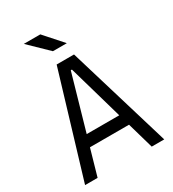

<svg xmlns="http://www.w3.org/2000/svg" viewBox="-212 -1008 1009 1122"><g transform="rotate(-30 293.0 -447.0)"><path d="M25.9 0 234.4 -693.4H351.6L560.1 0H475.6L424.8 -177.2H161.1L110.4 0ZM183.1 -253.4H402.8L296.9 -623H289.1ZM254.4 -771.5 128.4 -893.6H239.7L348.1 -771.5Z"/></g></svg>

Font: CaskaydiaMono NF SemiLight
Style: Regular
Weight: 350
Designer: Aaron Bell
Foundry: Saja Typeworks
Version: Version 2111.001; ttfautohint (v1.8.4);Nerd Fonts 3.1.1